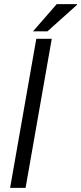

<svg xmlns="http://www.w3.org/2000/svg" viewBox="-20 -911 394 931"><path d="M29 0 156 -723H231L104 0ZM140 -759 255 -891H353L354 -888L210 -759Z"/></svg>

Font: Archivo SemiExpanded Light
Style: Italic
Weight: 300
Width: 6
Italic angle: -10°
Designer: Hector Gatti
Foundry: Omnibus-Type
Version: Version 2.001